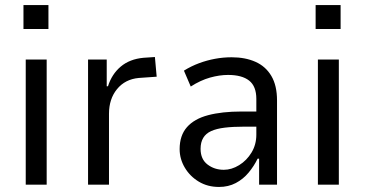

<svg xmlns="http://www.w3.org/2000/svg" viewBox="-20 -732 1445 761"><path d="M73 -617V-712H172V-617ZM82 0V-496H165V0Z M329 0V-496H403V-390H408Q423 -438 458.5 -468Q494 -498 549 -503L594 -506L601 -428L530 -423Q476 -418 444 -379Q412 -340 412 -281V0Z M848 9Q803 9 768 -12Q733 -33 712.5 -67.5Q692 -102 692 -141Q692 -195 721 -228Q750 -261 805 -275.5Q860 -290 937 -290H1009V-230H948Q903 -230 870.5 -226Q838 -222 817 -212.5Q796 -203 785.5 -185.5Q775 -168 775 -142Q775 -101 802.5 -80Q830 -59 867 -59Q898 -59 928 -77.5Q958 -96 977 -127.5Q996 -159 996 -198V-340Q996 -390 967.5 -412.5Q939 -435 884 -435Q850 -435 812.5 -424.5Q775 -414 736 -389L709 -452Q738 -470 769 -481.5Q800 -493 832.5 -499Q865 -505 898 -505Q952 -505 992.5 -487Q1033 -469 1055.5 -431Q1078 -393 1078 -334V0H1007V-103H1001Q987 -74 965.5 -48Q944 -22 914.5 -6.5Q885 9 848 9Z M1231 -617V-712H1330V-617ZM1240 0V-496H1323V0Z"/></svg>

Font: Nunito Sans 7pt Condensed
Style: Regular
Weight: 400
Width: 3
Designer: Vernon Adams
Foundry: Vernon Adams
Version: Version 3.101;gftools[0.9.27]